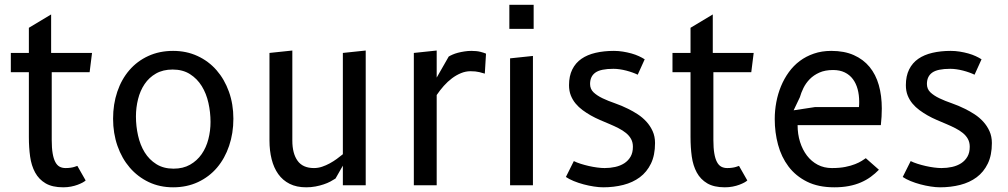

<svg xmlns="http://www.w3.org/2000/svg" viewBox="-20 -770 4190 798"><path d="M195 -188Q195 -155 198.8 -132.8Q202.5 -110.5 209.8 -96.8Q217 -83 227.8 -77.2Q238.5 -71.5 252.5 -71.5Q263.5 -71.5 272.5 -72.8Q281.5 -74 288 -76Q295.5 -78 301.5 -80.5L336 -20Q332 -16 323.2 -11.2Q314.5 -6.5 302.5 -2Q290.5 2.5 275.2 5.5Q260 8.5 242.5 8.5Q197.5 8.5 169.5 -8Q141.5 -24.5 126 -53Q110.5 -81.5 105.2 -119.2Q100 -157 100 -200V-470H25V-550H100V-654.5L192.5 -710V-550H362.5L352.5 -470H195Z M699.5 8.5Q644 8.5 598.2 -13.2Q552.5 -35 519.5 -73.2Q486.5 -111.5 468.2 -163.8Q450 -216 450 -276.5Q450 -337 467.5 -388.8Q485 -440.5 517.5 -478.2Q550 -516 596.2 -537.2Q642.5 -558.5 699.5 -558.5Q755 -558.5 801 -537.2Q847 -516 880 -478.2Q913 -440.5 931.5 -388.8Q950 -337 950 -276.5Q950 -216 932.2 -163.8Q914.5 -111.5 882 -73.2Q849.5 -35 803 -13.2Q756.5 8.5 699.5 8.5ZM855 -263Q855 -303.5 846.2 -342.5Q837.5 -381.5 818.5 -412.2Q799.5 -443 769.5 -462Q739.5 -481 697.5 -481Q657.5 -481 628.5 -464.5Q599.5 -448 581 -420.5Q562.5 -393 553.8 -358Q545 -323 545 -286Q545 -245.5 553.8 -206.5Q562.5 -167.5 581.2 -137Q600 -106.5 629.8 -87.8Q659.5 -69 701.5 -69Q741 -69 770 -85.5Q799 -102 818 -129.2Q837 -156.5 846 -191.5Q855 -226.5 855 -263Z M1405 -550 1500 -560V0H1405V-81.5L1374.5 -28Q1365.5 -22 1353.2 -15.5Q1341 -9 1325.5 -3.8Q1310 1.5 1291.5 5Q1273 8.5 1252.5 8.5Q1212.5 8.5 1183.8 -6Q1155 -20.5 1136.5 -46.5Q1118 -72.5 1109 -108.2Q1100 -144 1100 -186V-550L1195 -560V-186Q1195 -132 1216.8 -101.8Q1238.5 -71.5 1285 -71.5Q1302 -71.5 1318.5 -77Q1335 -82.5 1350.5 -91Q1366 -99.5 1379.8 -109.5Q1393.5 -119.5 1405 -129Z M1935.5 -474Q1915.5 -474 1896 -466Q1876.5 -458 1858.5 -444.5Q1840.5 -431 1824.5 -413Q1808.5 -395 1795 -375V0H1700V-550L1795 -560V-447.5L1845 -535Q1851.5 -539 1861.2 -543.2Q1871 -547.5 1883.5 -550.8Q1896 -554 1910.2 -556.2Q1924.5 -558.5 1939.5 -558.5Q1962 -558.5 1977.2 -554.5Q1992.5 -550.5 2000 -547L1995 -464Q1987.5 -466.5 1972.5 -470.2Q1957.5 -474 1935.5 -474Z M2195 0H2100V-527.5L2195 -537.5ZM2097 -750H2198V-650H2097Z M2630.5 -459.5Q2621.5 -464 2609 -468.5Q2596.5 -473 2583 -476.5Q2569.5 -480 2555.8 -482Q2542 -484 2529.5 -484Q2476.5 -484 2454.5 -468.2Q2432.5 -452.5 2432.5 -421Q2432.5 -400 2447 -386.2Q2461.5 -372.5 2484.5 -361.5Q2507.5 -350.5 2535.8 -340.8Q2564 -331 2591 -317.5Q2610.5 -308 2630.5 -295Q2650.5 -282 2666.5 -264.5Q2682.5 -247 2692.5 -225Q2702.5 -203 2702.5 -175.5Q2702.5 -125 2685.5 -90Q2668.5 -55 2639.2 -33.2Q2610 -11.5 2570.8 -1.5Q2531.5 8.5 2487 8.5Q2470 8.5 2448.5 5.2Q2427 2 2405.5 -3.8Q2384 -9.5 2364.5 -17.5Q2345 -25.5 2332 -34.5L2365 -100.5Q2377 -94.5 2393.5 -89.2Q2410 -84 2427.5 -80Q2445 -76 2462.2 -73.8Q2479.5 -71.5 2493 -71.5Q2516 -71.5 2537.2 -76.2Q2558.5 -81 2574.8 -91.5Q2591 -102 2600.8 -118.8Q2610.5 -135.5 2610.5 -160Q2610.5 -178.5 2602.8 -192.5Q2595 -206.5 2581.8 -217.2Q2568.5 -228 2551 -237Q2533.5 -246 2514 -254.2Q2494.5 -262.5 2474 -271.2Q2453.5 -280 2435 -290.5Q2417.5 -300.5 2401.2 -312.5Q2385 -324.5 2372.5 -339.5Q2360 -354.5 2352.5 -373.2Q2345 -392 2345 -416Q2345 -454 2358.5 -481.2Q2372 -508.5 2396.5 -525.5Q2421 -542.5 2455.5 -550.5Q2490 -558.5 2531.5 -558.5Q2550.5 -558.5 2569 -555.5Q2587.5 -552.5 2604.5 -547.8Q2621.5 -543 2635.5 -536.5Q2649.5 -530 2659.5 -523.5Z M2945 -188Q2945 -155 2948.8 -132.8Q2952.5 -110.5 2959.8 -96.8Q2967 -83 2977.8 -77.2Q2988.5 -71.5 3002.5 -71.5Q3013.5 -71.5 3022.5 -72.8Q3031.5 -74 3038 -76Q3045.5 -78 3051.5 -80.5L3086 -20Q3082 -16 3073.2 -11.2Q3064.5 -6.5 3052.5 -2Q3040.5 2.5 3025.2 5.5Q3010 8.5 2992.5 8.5Q2947.5 8.5 2919.5 -8Q2891.5 -24.5 2876 -53Q2860.5 -81.5 2855.2 -119.2Q2850 -157 2850 -200V-470H2775V-550H2850V-654.5L2942.5 -710V-550H3112.5L3102.5 -470H2945Z M3633 -64.5Q3617.5 -48.5 3599 -35Q3580.5 -21.5 3558 -11.8Q3535.5 -2 3508.2 3.2Q3481 8.5 3447.5 8.5Q3381 8.5 3334 -15Q3287 -38.5 3257.2 -78Q3227.5 -117.5 3213.8 -168.5Q3200 -219.5 3200 -275Q3200 -310.5 3206.5 -345.2Q3213 -380 3226 -411.5Q3239 -443 3258.5 -470Q3278 -497 3304 -516.5Q3330 -536 3362.8 -547.2Q3395.5 -558.5 3435 -558.5Q3489 -558.5 3528.5 -541Q3568 -523.5 3594 -492Q3620 -460.5 3632.5 -416.5Q3645 -372.5 3645 -319Q3645 -303.5 3644 -285Q3643 -266.5 3641 -250H3295Q3295 -212.5 3305.2 -180Q3315.5 -147.5 3334 -123.2Q3352.5 -99 3378.8 -85.2Q3405 -71.5 3437.5 -71.5Q3469.5 -71.5 3493.2 -76.2Q3517 -81 3534 -87.8Q3551 -94.5 3561.8 -101.5Q3572.5 -108.5 3578.5 -112.5ZM3550 -325Q3550.5 -330.5 3550.8 -336Q3551 -341.5 3551 -347Q3551 -375.5 3544.5 -399.5Q3538 -423.5 3524.8 -441.2Q3511.5 -459 3491 -469Q3470.5 -479 3442.5 -479Q3409 -479 3385.2 -468.2Q3361.5 -457.5 3345.2 -440.8Q3329 -424 3319.2 -404Q3309.5 -384 3304.5 -366L3278.5 -311.5L3367.5 -325Z M4030.5 -459.5Q4021.5 -464 4009 -468.5Q3996.5 -473 3983 -476.5Q3969.5 -480 3955.8 -482Q3942 -484 3929.5 -484Q3876.5 -484 3854.5 -468.2Q3832.5 -452.5 3832.5 -421Q3832.5 -400 3847 -386.2Q3861.5 -372.5 3884.5 -361.5Q3907.5 -350.5 3935.8 -340.8Q3964 -331 3991 -317.5Q4010.5 -308 4030.5 -295Q4050.5 -282 4066.5 -264.5Q4082.5 -247 4092.5 -225Q4102.5 -203 4102.5 -175.5Q4102.5 -125 4085.5 -90Q4068.5 -55 4039.2 -33.2Q4010 -11.5 3970.8 -1.5Q3931.5 8.5 3887 8.5Q3870 8.5 3848.5 5.2Q3827 2 3805.5 -3.8Q3784 -9.5 3764.5 -17.5Q3745 -25.5 3732 -34.5L3765 -100.5Q3777 -94.5 3793.5 -89.2Q3810 -84 3827.5 -80Q3845 -76 3862.2 -73.8Q3879.5 -71.5 3893 -71.5Q3916 -71.5 3937.2 -76.2Q3958.5 -81 3974.8 -91.5Q3991 -102 4000.8 -118.8Q4010.5 -135.5 4010.5 -160Q4010.5 -178.5 4002.8 -192.5Q3995 -206.5 3981.8 -217.2Q3968.5 -228 3951 -237Q3933.5 -246 3914 -254.2Q3894.5 -262.5 3874 -271.2Q3853.5 -280 3835 -290.5Q3817.5 -300.5 3801.2 -312.5Q3785 -324.5 3772.5 -339.5Q3760 -354.5 3752.5 -373.2Q3745 -392 3745 -416Q3745 -454 3758.5 -481.2Q3772 -508.5 3796.5 -525.5Q3821 -542.5 3855.5 -550.5Q3890 -558.5 3931.5 -558.5Q3950.5 -558.5 3969 -555.5Q3987.5 -552.5 4004.5 -547.8Q4021.5 -543 4035.5 -536.5Q4049.5 -530 4059.5 -523.5Z"/></svg>

Font: B612
Style: Regular
Weight: 400
Designer: Nicolas Chauveau, Thomas Paillot, Jonathan Favre-Lamarine, Jean-Luc Vinot
Foundry: AIRBUS
Version: Version 1.008